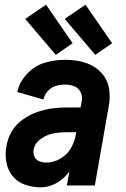

<svg xmlns="http://www.w3.org/2000/svg" viewBox="-20 -794 540 822"><path d="M219 -559 88 -713 177 -774 291 -609ZM388 -559 257 -713 346 -774 460 -609ZM154 8Q119 8 86.5 -3.5Q54 -15 33.5 -40.5Q13 -66 7 -100.5Q1 -135 8 -170Q13 -202 30.5 -231.5Q48 -261 76.5 -281.5Q105 -302 137 -313.5Q169 -325 200.5 -329.5Q232 -334 265 -334H325L330 -361Q334 -381 325 -399.5Q316 -418 297.5 -425Q279 -432 258 -432Q238 -432 218.5 -426Q199 -420 184.5 -404Q170 -388 166 -368L54 -400Q63 -443 96 -478Q129 -513 172 -525.5Q215 -538 258 -538Q291 -538 323 -531.5Q355 -525 382 -508.5Q409 -492 426.5 -466.5Q444 -441 448 -408Q452 -375 446 -342L386 0H266L277 -60Q271 -52 265 -45Q243 -20 213.5 -6Q184 8 154 8ZM179 -98Q210 -98 239.5 -115.5Q269 -133 285 -162Q297 -185 303 -208V-210L306 -228H265Q237 -228 209 -223Q181 -218 155 -199.5Q129 -181 124 -153Q121 -138 127.5 -123.5Q134 -109 148.5 -103.5Q163 -98 179 -98Z"/></svg>

Font: Iosevka SS08
Style: Bold Italic
Weight: 700
Italic angle: -10°
Monospace: yes
Designer: Belleve Invis
Foundry: Belleve Invis
Version: 2.1.0; ttfautohint (v1.8.2)